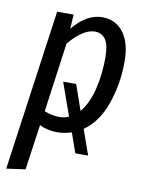

<svg xmlns="http://www.w3.org/2000/svg" viewBox="-85 -598 657 872"><g transform="rotate(10 243.5 -161.5)"><path d="M320 -24 361 92H302L270 1Q237 12 202 12Q160 12 122 -6L92 203L5 215L109 -527H185L181 -461Q244 -538 316 -538Q378 -538 414 -490.5Q450 -443 450 -357Q450 -255 418 -162.5Q386 -70 320 -24ZM245 -67 191 -219H251L292 -102Q327 -143 344 -212.5Q361 -282 361 -359Q361 -417 344 -442.5Q327 -468 294 -468Q265 -468 233.5 -446Q202 -424 176 -391L132 -72Q166 -58 202 -58Q226 -58 245 -67Z"/></g></svg>

Font: Fira Sans Compressed
Style: Italic
Weight: 400
Width: 1
Italic angle: -8°
Designer: bBox Type GmbH & Carrois Corporate GbR & Edenspiekermann AG
Foundry: bBox Type GmbH & Carrois Corporate GbR & Edenspiekermann AG
Version: Version 4.301